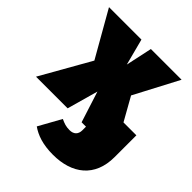

<svg xmlns="http://www.w3.org/2000/svg" viewBox="-238 -664 1021 1021"><g transform="rotate(45 273.0 -153.0)"><path d="M475 -157 402 -287 533 -536H302L270 -387L231 -536H-13L133 -280L-26 0H212L261 -175L317 0H350V27C350 58 332 75 301 75C274 75 258 69 234 58L164 184C202 211 254 230 331 230C474 230 572 156 572 7V-157Z"/></g></svg>

Font: Fira Sans Ultra
Style: Regular
Weight: 950
Designer: Carrois Corporate & Edenspiekermann AG
Foundry: Carrois Corporate GbR & Edenspiekermann AG
Version: Version 4.203;PS 004.203;hotconv 1.0.88;makeotf.lib2.5.64775